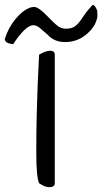

<svg xmlns="http://www.w3.org/2000/svg" viewBox="-126 -780 427 801"><path d="M102.5 -15.6Q102.5 1 79.1 1Q61.5 1 37.1 -15.6Q25.4 -42 25.4 -141.6Q25.4 -241.2 27.3 -306.2Q29.3 -371.1 31.2 -425.8Q37.1 -544.9 37.1 -551.8Q65.4 -568.4 84 -568.4Q102.5 -568.4 102.5 -551.8ZM12.7 -674.8Q-18.6 -674.8 -71.3 -595.7Q-77.1 -595.7 -90.3 -599.6Q-103.5 -603.5 -106.4 -616.2Q-91.8 -663.1 -62.5 -699.2Q-33.2 -735.4 -1 -748Q6.8 -751 16.6 -751Q26.4 -751 40.5 -740.7Q54.7 -730.5 72.3 -711.9Q89.8 -693.4 108.4 -676.8Q127 -660.2 147.9 -660.2Q168.9 -660.2 181.2 -667Q193.4 -673.8 203.6 -686.5Q213.9 -699.2 226.1 -717.8Q238.3 -736.3 260.7 -759.8Q266.6 -759.8 272.9 -749.5Q279.3 -739.3 279.8 -731.9Q280.3 -724.6 280.3 -713.9Q280.3 -703.1 272.9 -685.5Q265.6 -668 249 -650.4Q206.1 -604.5 145.5 -604.5Q100.6 -604.5 73.2 -634.8Q53.7 -652.3 40 -663.6Q26.4 -674.8 12.7 -674.8Z"/></svg>

Font: Architects Daughter
Style: Regular
Weight: 400
Designer: Kimberly Geswein
Foundry: Kimberly Geswein
Version: Version 1.002 2010